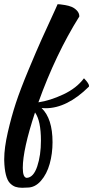

<svg xmlns="http://www.w3.org/2000/svg" viewBox="-118 -672 442 910"><path d="M155 -652Q159 -652 166 -651.5Q173 -651 190.5 -648Q208 -645 221.5 -639.5Q235 -634 246.5 -622Q258 -610 258 -594Q146 -415 64 -187Q119 -195 182 -224.5Q245 -254 280 -301Q304 -276 304 -265Q304 -262 303 -261Q200 -159 98 -159Q89 -159 79 -160Q131 -110 131 2Q131 56 117.5 104.5Q104 153 76 185Q48 217 12 217Q11 217 11 217Q-6 218 -13 218Q-31 218 -44.5 213.5Q-58 209 -70.5 196.5Q-83 184 -90 156.5Q-97 129 -98 88Q-98 85 -98 82Q-98 29 -81 -45Q-64 -119 -43 -183Q-22 -247 17 -340.5Q56 -434 79 -485Q102 -536 143 -625Q151 -643 155 -652ZM48 -139Q-10 37 -10 124Q-10 170 9 171Q41 169 58.5 116.5Q76 64 76 -5Q76 -100 48 -139Z"/></svg>

Font: Vervelle
Style: Script
Weight: 400
Monospace: yes
Designer: Nur Solikh
Foundry: Astageni Type
Version: Version 1.0